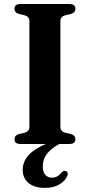

<svg xmlns="http://www.w3.org/2000/svg" viewBox="-20 -720 449 960"><path d="M282 -85Q282 -63 307.5 -56L335.5 -49.5Q357 -43 357 -23.5Q357 0 326 0H276.5Q234.5 23 214.2 49.8Q194 76.5 194 112Q194 140.5 207 154.5Q220 168.5 239.5 168.5Q268 168.5 287 143Q297.5 132 307.5 134.5Q313.5 136 317.2 142.5Q321 149 316 160Q307 183.5 278 201.5Q249 219.5 205.5 219.5Q152 219.5 122.8 195.2Q93.5 171 93.5 129.5Q93.5 90.5 120.5 58.5Q147.5 26.5 208.5 0H83Q52.5 0 52.5 -23.5Q52.5 -43 73.5 -49.5L102 -56Q127 -63 127 -85V-615Q127 -637 102 -644L73.5 -650.5Q52.5 -657 52.5 -676.5Q52.5 -700 83 -700H326Q357 -700 357 -676.5Q357 -657 335.5 -650.5L307.5 -644Q282 -637 282 -615Z"/></svg>

Font: Fraunces 9pt SemiBold
Style: Regular
Weight: 600
Version: Version 1.000;[b76b70a41]